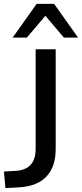

<svg xmlns="http://www.w3.org/2000/svg" viewBox="-30 -958 421 986"><path d="M-2 8 -10 -77 55 -81Q153 -89 153 -193V-705H256V-193Q256 -102 209 -52Q162 -2 70 4ZM35 -765 158 -938H248L371 -765H298L203 -877L108 -765Z"/></svg>

Font: Nunito Sans SemiBold
Style: Regular
Weight: 600
Designer: Vernon Adams
Foundry: Vernon Adams
Version: Version 3.101; ttfautohint (v1.8.4.7-5d5b);gftools[0.9.27]